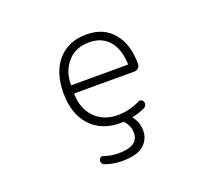

<svg xmlns="http://www.w3.org/2000/svg" viewBox="-124 -730 1248 1100"><g transform="rotate(-20 500.0 -180.0)"><path d="M587.9 -20.5Q584 -19.5 586.9 -15.6Q617.2 23.4 617.2 72.3Q617.2 125 577.6 160.6Q538.1 196.3 444.3 196.3Q390.6 196.3 342.8 178.7Q332 175.8 327.6 166Q323.2 156.2 326.2 146.5Q329.1 136.7 337.9 132.8Q346.7 128.9 355.5 132.8Q394.5 147.5 436.5 147.5Q438.5 147.5 440.4 147.5Q562.5 147.5 562.5 67.4Q562.5 25.4 532.2 -9.8Q529.3 -12.7 525.4 -12.7Q522.5 -12.7 519.5 -11.7Q511.7 -11.7 507.8 -11.7Q394.5 -11.7 327.6 -84.5Q260.7 -157.2 260.7 -283.2Q260.7 -410.2 324.2 -482.9Q387.7 -555.7 498 -555.7Q602.5 -555.7 661.1 -485.8Q719.7 -416 719.7 -295.9Q719.7 -281.2 709 -271.5Q699.2 -261.7 684.6 -261.7H321.3Q317.4 -261.7 317.4 -256.8Q319.3 -168.9 371.1 -115.2Q423.8 -59.6 511.7 -59.6Q580.1 -59.6 647.5 -91.8Q656.2 -96.7 665 -93.3Q673.8 -89.8 677.7 -80.1Q681.6 -70.3 677.7 -60.5Q673.8 -50.8 665 -45.9Q627 -27.3 587.9 -20.5ZM317.4 -315.4Q317.4 -311.5 321.3 -311.5H661.1Q665 -311.5 665 -315.4Q665 -315.4 665 -316.4Q662.1 -404.3 620.1 -455.1Q576.2 -507.8 498 -507.8Q415 -507.8 368.2 -455.1Q317.4 -399.4 317.4 -315.4Z"/></g></svg>

Font: Gen Jyuu Gothic L Monospace Light
Style: Regular
Weight: 300
Designer: [Source Han Sans]
Ryoko NISHIZUKA  (kana & ideographs); Paul D. Hunt (Latin, Greek & Cyrillic); Wenlong ZHANG  (bopomofo
Version: Version 1.002.20150607